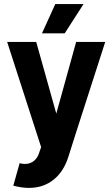

<svg xmlns="http://www.w3.org/2000/svg" viewBox="-20 -720 549 938"><path d="M494 -515 354 -80 314 46Q291 119 241 158.5Q191 198 121 198Q87 198 45 187L76 77Q88 81 102 81Q128 81 147 65Q166 49 174 18L181 -1L15 -515H157L255 -165L352 -515ZM388 -700 296 -557H185L250 -700Z"/></svg>

Font: Akshar SemiBold
Style: Regular
Weight: 600
Designer: Tall Chai
Foundry: Tall Chai
Version: Version 1.000